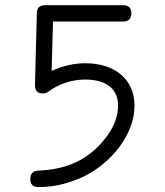

<svg xmlns="http://www.w3.org/2000/svg" viewBox="-20 -638 642 748"><path d="M460 -617.7Q491.7 -617.7 491.7 -585.9Q491.7 -554.2 460 -554.2H186.5L181.2 -361.8Q246.6 -391.6 312.5 -391.6Q355.5 -391.6 390.9 -380.1Q426.3 -368.7 451.4 -347.4Q476.6 -326.2 490.2 -295.7Q503.9 -265.1 503.9 -227.1Q503.9 -182.6 487.5 -141.4Q471.2 -100.1 444.3 -64.5Q417.5 -28.8 383.3 -0.5Q349.1 27.8 313.5 45.9Q275.4 65.4 228.3 78.1Q181.2 90.8 129.9 90.8Q98.1 90.8 98.1 60.1Q98.1 28.3 128.4 26.9Q173.8 24.9 213.1 15.6Q252.4 6.3 286.4 -11.2Q320.3 -28.8 349.4 -54.9Q378.4 -81.1 402.8 -116.2Q419.9 -141.1 429.9 -169.7Q439.9 -198.2 439.9 -226.1Q439.9 -276.4 406 -302.2Q372.1 -328.1 312 -328.1Q274.4 -328.1 236.8 -316.2Q199.2 -304.2 166 -279.3Q156.7 -273.9 147 -273.9Q130.9 -273.9 123.5 -282Q116.2 -290 116.2 -306.6L123.5 -585.9Q123.5 -617.7 155.8 -617.7Z"/></svg>

Font: Erica Type
Style: Regular
Weight: 400
Designer: Peter Wiegel
Foundry: Peter Wiegel
Version: Version 1.000 2010 initial release